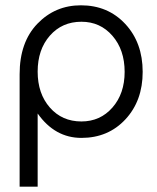

<svg xmlns="http://www.w3.org/2000/svg" viewBox="-20 -504 591 724"><path d="M54 200V-224Q54 -345 121 -414.5Q188 -484 285 -484Q387 -484 452.5 -413.5Q518 -343 518 -233Q518 -124 453 -54Q388 16 287 16Q187 16 122 -76V200ZM287 -46Q358 -46 404 -98.5Q450 -151 450 -233Q450 -316 404 -369Q358 -422 287 -422Q214 -422 168 -369.5Q122 -317 122 -234Q122 -151 168 -98.5Q214 -46 287 -46Z"/></svg>

Font: Didact Gothic
Style: Regular
Weight: 400
Designer: Daniel Johnson
Foundry: Daniel Johnson
Version: Version 2.101;PS 002.101;hotconv 1.0.88;makeotf.lib2.5.64775